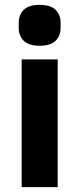

<svg xmlns="http://www.w3.org/2000/svg" viewBox="-20 -769 326 789"><path d="M143 -581Q98 -581 77.5 -601.5Q57 -622 57 -654V-676Q57 -708 77.5 -728.5Q98 -749 143 -749Q188 -749 208.5 -728.5Q229 -708 229 -676V-654Q229 -622 208.5 -601.5Q188 -581 143 -581ZM69 -525H217V0H69Z"/></svg>

Font: IBMPlexSans-Bold
Style: Bold
Weight: 700
Designer: Mike Abbink, Paul van der Laan, Pieter van Rosmalen
Foundry: Bold Monday
Version: Version 3.1